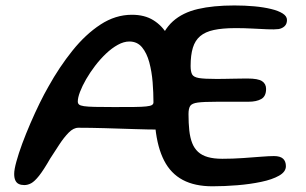

<svg xmlns="http://www.w3.org/2000/svg" viewBox="-20 -658 1103 693"><path d="M67.6 10Q56.1 10 47.9 6.1Q39.7 2.2 35.5 -6.7Q31.2 -15.6 31.2 -30.2Q31.2 -46.2 39.2 -75Q47.1 -103.9 60.3 -139.7Q73.6 -175.4 89.9 -213.2Q106.2 -250.9 123 -285.2Q139.8 -319.4 154.4 -344.7Q194.2 -416.4 241.5 -475.2Q288.7 -534.1 342.7 -569.4Q396.6 -604.7 456.1 -604.7Q501.9 -604.7 533.3 -585.2Q564.8 -565.8 584.5 -532.2Q604.2 -498.6 614.8 -455.8Q625.4 -413 629.4 -365.1Q633.3 -317.2 633.3 -269.9Q633.3 -247.4 626.8 -229.3Q620.2 -211.2 604 -200.8Q587.8 -190.3 558.3 -190.3Q517.2 -190.3 464.3 -192.1Q411.4 -193.9 358.2 -195.4Q304.9 -196.9 263 -196.9Q245.2 -196.9 228.1 -179.5Q210.9 -162.1 194.2 -136.5Q177.6 -110.9 161.1 -85.6Q137.3 -44.1 121.1 -23.7Q104.8 -3.2 92.5 3.4Q80.2 10 67.6 10ZM391.1 -271.6Q436.7 -271.6 464.8 -271.9Q493 -272.2 508 -273.9Q523.1 -275.5 528.5 -279Q533.9 -282.4 533.9 -288.7Q533.9 -323.1 530.9 -361.3Q527.8 -399.5 518.9 -432.9Q509.9 -466.3 492.7 -487.2Q475.4 -508.2 446.9 -508.2Q426.8 -508.2 405.2 -496.2Q383.6 -484.3 362.7 -464.5Q341.8 -444.6 323.4 -420.6Q305.1 -396.6 290.9 -372.1Q276.8 -347.6 268.8 -326.5Q260.8 -305.4 260.8 -291.6Q260.8 -284.8 265.2 -280.8Q269.7 -276.8 283 -274.8Q296.2 -272.8 322.2 -272.2Q348.2 -271.6 391.1 -271.6ZM746.9 14.4Q682.9 14.4 639.7 -8.6Q596.5 -31.6 572.5 -78.2Q548.5 -124.7 540.9 -195.3Q539.2 -212.4 538.2 -230.7Q537.2 -249 536.5 -268.7Q535.8 -288.4 535.6 -309.3Q535.4 -330.3 535.4 -352.7Q535.4 -438.1 552.2 -493.8Q568.9 -549.4 603.9 -580.9Q639 -612.5 694.2 -625.4Q749.4 -638.3 825.9 -638.3Q863.5 -638.3 897.8 -635.2Q932.1 -632 958.6 -625.5Q985.1 -619.1 1000.4 -609.3Q1015.8 -599.5 1015.8 -585.9Q1015.8 -571.8 1007.5 -563.7Q999.2 -555.7 986 -553.1Q970.4 -551.2 945.1 -552.3Q919.8 -553.4 889.3 -555Q858.9 -556.7 827.3 -556.5Q782.2 -556.3 751.6 -549.7Q720.9 -543.1 702.6 -527.6Q684.2 -512.1 676.1 -485.7Q668 -459.2 668 -420Q668 -399.8 673.3 -389.7Q678.6 -379.6 698.2 -376.3Q717.8 -373.1 760.6 -373.1Q771.1 -373.1 786.5 -373.3Q802 -373.5 818.8 -373.9Q835.5 -374.2 850.2 -374.4Q865 -374.6 873.8 -374.6Q911.2 -374.6 925.8 -365.1Q940.4 -355.5 940.4 -337.1Q940.4 -310.4 923 -300.6Q905.6 -290.8 876.9 -290.8Q864.8 -290.8 849.6 -290.8Q834.5 -290.8 818.4 -290.8Q802.2 -290.7 787.1 -290.7Q772 -290.7 760.3 -290.7Q715.6 -290.7 694.2 -287.9Q672.9 -285.1 666.6 -275.8Q660.4 -266.4 660.4 -246.4Q660.4 -213.4 663.2 -187.2Q666.1 -161.1 673.6 -141.8Q681.1 -122.6 694.9 -109.9Q708.7 -97.2 730.1 -91.1Q751.5 -84.9 782.3 -84.9Q820.2 -84.9 856.8 -87.5Q893.4 -90.1 922.8 -92.4Q952.3 -94.7 968.8 -94.7Q991.2 -94.7 1001.6 -85.3Q1011.9 -75.9 1011.9 -58.1Q1011.9 -37.9 987.2 -23.9Q962.6 -9.9 922.8 -1.6Q883.1 6.8 836.6 10.6Q790.2 14.4 746.9 14.4Z"/></svg>

Font: Gluten Thin
Style: Regular
Weight: 100
Designer: Tyler Finck
Foundry: Etcetera Type Company
Version: Version 1.300